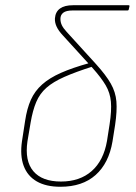

<svg xmlns="http://www.w3.org/2000/svg" viewBox="-20 -703 520 734"><path d="M211 11Q156 11 120.5 -9.5Q85 -30 70.5 -69Q56 -108 64 -163L76 -241Q83 -288 98 -321.5Q113 -355 141 -380Q169 -405 213 -424.5Q257 -444 322 -462L335 -449Q269 -428 226 -409Q183 -390 157.5 -367.5Q132 -345 118.5 -313Q105 -281 97 -234L85 -163Q74 -88 107.5 -48.5Q141 -9 213 -9Q285 -9 330.5 -49Q376 -89 389 -164L399 -228Q407 -280 404 -314Q401 -348 384 -377Q367 -406 333 -444L220 -568Q204 -585 196.5 -601Q189 -617 190 -633Q192 -658 209.5 -670.5Q227 -683 259 -683H471Q476 -683 475 -679L472 -666Q471 -663 468 -663H258Q233 -663 222 -654.5Q211 -646 211 -631Q211 -618 216.5 -606.5Q222 -595 235 -581L347 -458Q385 -416 403.5 -383.5Q422 -351 425 -315Q428 -279 420 -225L410 -162Q396 -79 345.5 -34Q295 11 211 11Z"/></svg>

Font: Sofia Sans Semi Condensed Thin
Style: Italic
Weight: 250
Italic angle: -9°
Version: Version 4.100